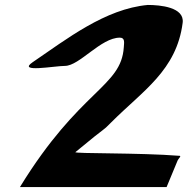

<svg xmlns="http://www.w3.org/2000/svg" viewBox="-20 -755 767 775"><path d="M705.6 -126C542.3 -139 276.3 -134.2 284.5 -141C428.9 -261 384.4 -216.4 428.9 -261C556.3 -388.8 692.7 -470.8 717.3 -663C725.4 -726.3 626 -735 576.5 -735C404.3 -719.2 249.5 -597.5 112 -504C47.7 -460.3 200.4 -489 242.1 -489C300.6 -489 387.2 -603 463.6 -603C485.6 -603 480.8 -582.4 479.7 -564C469.1 -402.8 302.7 -394.8 60.5 0H652.5L697.3 -108C700.8 -115.2 712.5 -125 705.6 -126Z"/></svg>

Font: Rocketfuel
Style: Italic
Weight: 400
Designer: Mew Too
Foundry: Cannot Into Space Fonts.
Version: Version 0.27